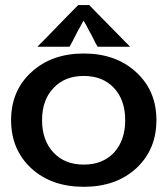

<svg xmlns="http://www.w3.org/2000/svg" viewBox="-20 -720 656 751"><path d="M306.6 -639.6Q306.6 -639.6 317.4 -621.1Q327.1 -601.6 338.9 -581.1Q347.7 -563.5 354.5 -549.8Q362.3 -537.1 362.3 -537.1Q362.3 -537.1 378.9 -537.1Q394.5 -537.1 416 -537.1Q442.4 -537.1 465.8 -537.1Q489.3 -537.1 489.3 -537.1Q489.3 -537.1 467.8 -558.6Q447.3 -579.1 420.9 -606.4Q387.7 -639.6 358.4 -669.9Q329.1 -700.2 329.1 -700.2Q329.1 -700.2 329.1 -700.2Q329.1 -700.2 329.1 -700.2Q329.1 -700.2 307.6 -700.2Q286.1 -700.2 286.1 -700.2Q286.1 -700.2 265.6 -679.7Q245.1 -658.2 218.8 -631.8Q187.5 -599.6 158.2 -569.3Q128.9 -540 128.9 -540Q128.9 -540 127.9 -538.1Q126 -537.1 126 -537.1Q126 -537.1 142.6 -537.1Q159.2 -537.1 179.7 -537.1Q205.1 -537.1 228.5 -537.1Q252 -537.1 252 -537.1Q252 -537.1 262.7 -556.6Q272.5 -575.2 283.2 -596.7Q293 -613.3 299.8 -627Q306.6 -639.6 306.6 -639.6ZM23.4 -250Q23.4 -134.8 102.5 -61.5Q181.6 10.7 307.6 10.7Q433.6 10.7 512.7 -61.5Q591.8 -134.8 591.8 -250Q591.8 -365.2 512.7 -437.5Q433.6 -510.7 307.6 -510.7Q181.6 -510.7 102.5 -437.5Q23.4 -365.2 23.4 -250ZM144.5 -250Q144.5 -329.1 189.5 -376Q233.4 -422.9 307.6 -422.9Q381.8 -422.9 425.8 -376Q469.7 -329.1 469.7 -250Q469.7 -170.9 425.8 -123Q381.8 -76.2 307.6 -76.2Q233.4 -76.2 189.5 -123Q144.5 -170.9 144.5 -250Z"/></svg>

Font: umazing
Style: Display
Weight: 400
Designer: umazing